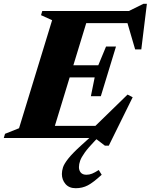

<svg xmlns="http://www.w3.org/2000/svg" viewBox="-55 -728 795 1013"><path d="M361.5 153.5Q361.5 171 371.2 182.5Q381 194 401 194Q416.5 194 430.8 188.2Q445 182.5 466 169L481.5 194Q437 235 408.2 250Q379.5 265 344.5 265Q309.5 265 290.5 242.8Q271.5 220.5 271.5 190Q271.5 174 277.2 155.5Q283 137 305 109Q327 81 374.5 38L416.5 0H-35L-28.5 -22L45.5 -51.5L220 -621.5L161.5 -648L168 -670H625L702 -708H720L690.5 -467.5H658L617.5 -606H400L332 -383.5H463.5L504.5 -482.5H557L477 -220.5H424.5L444.5 -319.5H312.5L234.5 -64H448.5L618 -229L645 -215L519 40.5H498.5L454 6.5L446 14.5Q410 52 392 77.2Q374 102.5 367.8 120.2Q361.5 138 361.5 153.5Z"/></svg>

Font: Newsreader Text ExtraBold
Style: Italic
Weight: 800
Italic angle: -17°
Designer: Hugues Gentile
Foundry: Production Type
Version: Version 1.001